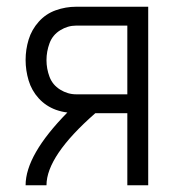

<svg xmlns="http://www.w3.org/2000/svg" viewBox="-20 -550 540 570"><path d="M56 0Q56 -90 180 -216Q163 -218 146 -224Q116 -235 95 -258Q74 -281 65 -311Q56 -341 56 -372Q56 -403 65 -432.5Q74 -462 95 -485.5Q116 -509 145.5 -519.5Q175 -530 206 -530H420V0H358V-214H263Q118 -87 118 0ZM358 -270V-474H206Q181 -474 158.5 -460Q136 -446 127 -421.5Q118 -397 118 -371.5Q118 -346 127 -322Q136 -298 158.5 -284Q181 -270 206 -270Z"/></svg>

Font: Iosevka SS01 Light
Style: Regular
Weight: 300
Monospace: yes
Designer: Belleve Invis
Foundry: Belleve Invis
Version: 2.3.3; ttfautohint (v1.8.3)